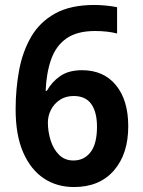

<svg xmlns="http://www.w3.org/2000/svg" viewBox="-20 -744 576 774"><path d="M43 -303Q43 -385 57 -460.5Q71 -536 105.5 -595.5Q140 -655 202 -689.5Q264 -724 361 -724Q382 -724 407.5 -721.5Q433 -719 452 -715V-609Q413 -619 363 -619Q291 -619 248.5 -589.5Q206 -560 186.5 -505.5Q167 -451 164 -378H169Q189 -414 223 -437.5Q257 -461 311 -461Q398 -461 447.5 -400.5Q497 -340 497 -235Q497 -123 439 -56.5Q381 10 278 10Q209 10 156.5 -25Q104 -60 73.5 -129.5Q43 -199 43 -303ZM276 -97Q319 -97 345 -130.5Q371 -164 371 -233Q371 -292 348 -324.5Q325 -357 277 -357Q245 -357 221.5 -341.5Q198 -326 185.5 -301.5Q173 -277 173 -250Q173 -214 184 -178.5Q195 -143 218 -120Q241 -97 276 -97Z"/></svg>

Font: Noto Sans Bengali SemiCondensed SemiBold
Style: Regular
Weight: 600
Width: 4
Designer: Joana Ranito - Universal Thirst; Jelle Bosma - Monotype Design Team
Foundry: Universal Thirst ehf.
Version: Version 3.000; ttfautohint (v1.8.4.7-5d5b)